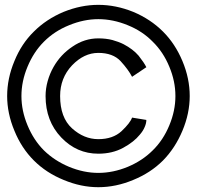

<svg xmlns="http://www.w3.org/2000/svg" viewBox="-20 -780 819 800"><path d="M659.2 -111.3Q607.4 -59.6 535.2 -30.3Q462.9 0 389.6 0Q317.4 0 245.1 -30.3Q172.9 -59.6 121.1 -111.3Q69.3 -163.1 40 -235.4Q9.8 -307.6 9.8 -379.9Q9.8 -453.1 40 -525.4Q69.3 -597.7 121.1 -648.4Q172.9 -700.2 245.1 -730.5Q317.4 -759.8 389.6 -759.8Q462.9 -759.8 535.2 -730.5Q607.4 -700.2 659.2 -648.4Q710 -597.7 740.2 -525.4Q770.5 -453.1 770.5 -379.9Q770.5 -307.6 740.2 -235.4Q710 -163.1 659.2 -111.3ZM710.9 -379.9Q710.9 -441.4 685.5 -502Q660.2 -563.5 616.2 -606.4Q573.2 -650.4 512.7 -674.8Q451.2 -700.2 389.6 -700.2Q329.1 -700.2 267.6 -674.8Q207 -650.4 163.1 -606.4Q120.1 -563.5 94.7 -502Q69.3 -441.4 69.3 -379.9Q69.3 -318.4 94.7 -257.8Q120.1 -196.3 163.1 -153.3Q207 -110.4 267.6 -85Q329.1 -59.6 389.6 -59.6Q451.2 -59.6 512.7 -85Q573.2 -110.4 616.2 -153.3Q660.2 -196.3 685.5 -257.8Q710.9 -318.4 710.9 -379.9ZM589.8 -500Q570.3 -486.3 530.3 -460Q514.6 -490.2 482.4 -525.4Q450.2 -559.6 389.6 -559.6Q330.1 -559.6 280.3 -507.8Q230.5 -455.1 230.5 -379.9Q230.5 -290 280.3 -245.1Q330.1 -200.2 389.6 -200.2Q450.2 -200.2 486.3 -233.4Q522.5 -267.6 530.3 -290Q549.8 -287.1 589.8 -280.3Q589.8 -266.6 583 -251Q576.2 -234.4 562.5 -218.8Q538.1 -188.5 493.2 -164.1Q448.2 -139.6 389.6 -139.6Q299.8 -139.6 235.4 -207Q169.9 -275.4 169.9 -379.9Q169.9 -411.1 178.7 -442.4Q187.5 -473.6 203.1 -501Q232.4 -552.7 282.2 -585.9Q332 -620.1 389.6 -620.1Q421.9 -620.1 448.2 -613.3Q473.6 -606.4 495.1 -595.7Q534.2 -575.2 557.6 -547.9Q580.1 -519.5 589.8 -500Z"/></svg>

Font: Alibu-Mazigh Belkasim 1
Style: Bold
Weight: 400
Designer: Mazigh Moubarik Belkasim
Version: Version 1.0